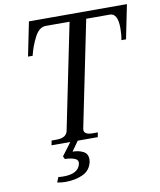

<svg xmlns="http://www.w3.org/2000/svg" viewBox="-97 -776 888 1067"><g transform="rotate(-10 346.5 -243.0)"><path d="M693 -700 654 -508H628Q634 -538 634 -575Q634 -659 589 -659H456L334 -62Q333 -59 333 -53Q333 -26 382 -26H410L405 0H292L253 55Q287 55 312.5 68Q338 81 338 112Q338 121 337 126Q327 174 284.5 194Q242 214 185 214Q164 214 139 209L151 180Q159 182 180 182Q264 182 276 128Q281 105 257 96.5Q233 88 204 88L196 72L250 0H144L149 -26H176Q231 -26 240 -62L362 -659H228Q190 -659 164.5 -609Q139 -559 127 -508H101L140 -700Z"/></g></svg>

Font: Taviraj
Style: Italic
Weight: 400
Italic angle: -12°
Designer: Katatrad Team
Foundry: CadsonDemak
Version: Version 1.001